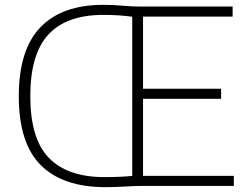

<svg xmlns="http://www.w3.org/2000/svg" viewBox="-20 -767 1020 792"><path d="M414 5Q240 5 148.8 -85.2Q57.5 -175.5 57.5 -370Q57.5 -561.5 146.5 -654.2Q235.5 -747 405.5 -747Q447 -747 486 -743.5Q525 -740 557.5 -740H939.5V-698.5H570V-401H892V-359.5H570V-41.5H944.5V0H563.5Q533.5 0 494 2.5Q454.5 5 414 5ZM410 -36.5Q446.5 -36.5 474.8 -37.8Q503 -39 525.5 -41.5V-698Q495.5 -702 466.8 -703.8Q438 -705.5 405 -705.5Q255 -705.5 180 -625Q105 -544.5 105 -370Q105 -194 182.2 -115.2Q259.5 -36.5 410 -36.5Z"/></svg>

Font: Encode Sans XLt
Style: Regular
Weight: 200
Designer: Multiple Designers
Foundry: Impallari Type
Version: Version 3.002; ttfautohint (v1.8.3) -l 8 -r 50 -G 200 -x 14 